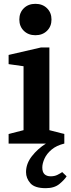

<svg xmlns="http://www.w3.org/2000/svg" viewBox="-20 -750 369 1003"><path d="M219 233Q161 233 138.5 207Q116 181 116 149Q116 105 146.5 66Q177 27 220 0H316Q275 10 249.5 31.5Q224 53 212.5 78.5Q201 104 201 125Q201 149 212.5 160Q224 171 245 171Q265 171 280 163.5Q295 156 305 149L328 171Q317 189 290.5 211Q264 233 219 233ZM25 0V-50L103 -70V-404L25 -415V-463L194 -502H238V-70L316 -50V0ZM165 -566Q128 -566 104.5 -589Q81 -612 81 -648Q81 -684 104.5 -707Q128 -730 165 -730Q202 -730 225.5 -707Q249 -684 249 -648Q249 -612 225.5 -589Q202 -566 165 -566Z"/></svg>

Font: Manuale
Style: Regular
Weight: 400
Designer: Eduardo Tunni / Pablo Cosgaya
Foundry: Eduardo Tunni / Pablo Cosgaya
Version: Version 1.002